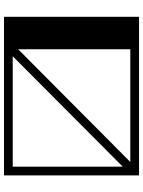

<svg xmlns="http://www.w3.org/2000/svg" viewBox="106 -842 735 988"><g transform="rotate(90 474.0 -347.5)"><path d="M882 -695V0H66V-695ZM233 -73 813 -650H233ZM837 -611 269 -45H837Z"/></g></svg>

Font: Geostar Fill
Style: Regular
Weight: 400
Designer: Joe Prince
Foundry: Joe Prince
Version: Version 1.002